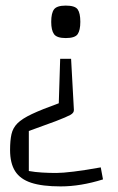

<svg xmlns="http://www.w3.org/2000/svg" viewBox="-20 -535 420 686"><path d="M234 -325 244 -143Q245 -132 231.5 -124.5Q218 -117 179 -102L83 -67V76Q105 80 130.5 81.5Q156 83 181 83Q203 83 244 78Q285 73 340 63L348 106Q268 131 197 131Q131 131 91.5 118Q52 105 34 76.5Q16 48 16 1Q16 -33 21 -55.5Q26 -78 42.5 -94.5Q59 -111 94 -127.5Q129 -144 190 -166L195 -325ZM267 -457Q267 -427 257.5 -413Q248 -399 215 -399Q183 -399 173 -413Q163 -427 163 -457Q163 -488 173 -501.5Q183 -515 215 -515Q248 -515 257.5 -501.5Q267 -488 267 -457Z"/></svg>

Font: Changa ExtraLight
Style: Regular
Weight: 250
Designer: Eduardo Rodriguez Tunni
Foundry: Eduardo Rodriguez Tunni
Version: Version 3.002; ttfautohint (v1.8.2)